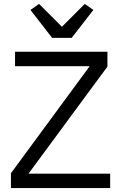

<svg xmlns="http://www.w3.org/2000/svg" viewBox="-20 -963 620 983"><path d="M347 -769 458 -912 414 -943 297 -826 180 -943 136 -912 247 -769ZM544 -74H126L530 -622V-698H57V-624H439L36 -76V0H544Z"/></svg>

Font: IBM Plex Thai Looped
Style: Regular
Weight: 400
Designer: Mike Abbink, Paul van der Laan, Pieter van Rosmalen, Ben Mitchell, Mark Frömberg
Foundry: Bold Monday
Version: Version 1.0